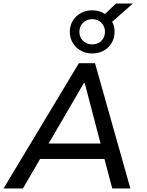

<svg xmlns="http://www.w3.org/2000/svg" viewBox="-28 -1061 825 1081"><path d="M-8 0 416 -705H507L706 0H604L551 -200L592 -166H165L217 -199L101 0ZM444 -593 233 -231 212 -253H574L544 -231L449 -593ZM491 -760Q455 -760 426.5 -776Q398 -792 381.5 -820Q365 -848 365 -882Q365 -916 381.5 -943.5Q398 -971 426.5 -987Q455 -1003 491 -1003Q512 -1003 530.5 -997.5Q549 -992 563 -982L625 -1041H720L603 -938Q611 -926 614 -912Q617 -898 617 -882Q617 -848 601 -820Q585 -792 556 -776Q527 -760 491 -760ZM491 -811Q522 -811 542.5 -831Q563 -851 563 -882Q563 -913 542.5 -933Q522 -953 491 -953Q460 -953 439.5 -933Q419 -913 419 -882Q419 -851 439.5 -831Q460 -811 491 -811Z"/></svg>

Font: Nunito Sans 7pt Medium
Style: Italic
Weight: 500
Italic angle: -9°
Designer: Vernon Adams
Foundry: Vernon Adams
Version: Version 3.101;gftools[0.9.27]